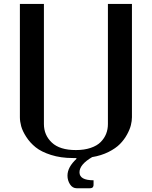

<svg xmlns="http://www.w3.org/2000/svg" viewBox="-20 -812 790 999"><path d="M377 10.3H359.4Q295.9 10.3 245.4 -5.9Q194.8 -22 165.5 -45.7Q136.2 -69.3 116.7 -99.6Q97.2 -129.9 90.3 -155Q83.5 -180.2 83.5 -202.1V-791.5H208.5V-166.5Q208.5 -108.9 249.8 -70.1Q291 -31.2 375 -31.2Q418.5 -31.2 451.7 -42.5Q484.9 -53.7 503.9 -73Q522.9 -92.3 532.2 -115.7Q541.5 -139.2 541.5 -166.5V-791.5H666.5V-202.1Q666.5 -183.1 661.1 -161.1Q655.8 -139.2 641.1 -112.3Q626.5 -85.4 604.2 -62.7Q582 -40 544.4 -21.2Q506.8 -2.4 459.5 5.4Q393.6 43.9 393.6 84.5Q393.6 126 466.8 126V147Q466.8 151.9 466.3 154.8Q465.8 157.7 463.9 160.9Q461.9 164.1 457.5 165.8Q453.1 167.5 445.8 167.5H379.4Q357.4 167.5 344.2 147Q331.1 126.5 331.1 102.1Q331.1 57.6 377.9 14.6Z"/></svg>

Font: Resagnicto
Style: Bold
Weight: 700
Version: Version 0.9991